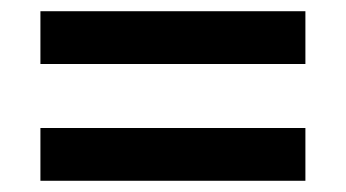

<svg xmlns="http://www.w3.org/2000/svg" viewBox="-20 -523 617 342"><path d="M52 -409V-503H524V-409ZM52 -201V-295H524V-201Z"/></svg>

Font: Noto Sans Meetei Mayek SemiBold
Style: Regular
Weight: 600
Designer: Monotype Design Team and Neelakash Kshetrimayum
Foundry: Monotype Imaging Inc.
Version: Version 2.002; ttfautohint (v1.8.4.7-5d5b)